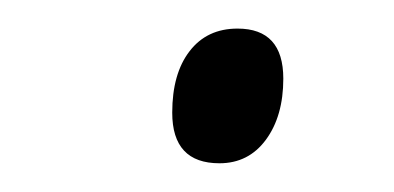

<svg xmlns="http://www.w3.org/2000/svg" viewBox="-20 -420 277 135"><path d="M101.1 -340.8Q101.1 -368.2 113.3 -384Q125.5 -399.9 147 -399.9Q179.2 -399.9 179.2 -364.7Q179.2 -338.4 167 -321.8Q154.8 -305.2 134.3 -305.2Q101.1 -305.2 101.1 -340.8Z"/></svg>

Font: Open Sans Hebrew Light
Style: Italic
Weight: 300
Italic angle: -12°
Foundry: Ascender Corporation, Yanek Iontef
Version: Version 2.001;PS 002.001;hotconv 1.0.70;makeotf.lib2.5.58329